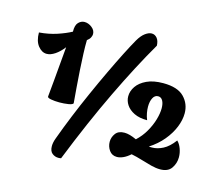

<svg xmlns="http://www.w3.org/2000/svg" viewBox="-125 -903 1355 1224"><g transform="rotate(15 553.0 -291.0)"><path d="M274 -174Q243 -174 218.5 -178.5Q194 -183 195 -192Q200 -238 205 -297.5Q210 -357 215.5 -417.5Q221 -478 225 -525Q199 -491 170 -471.5Q141 -452 115 -452Q83 -452 58 -483.5Q33 -515 33 -571Q96 -576 149 -593.5Q202 -611 241 -632Q240 -675 257.5 -693Q275 -711 297 -711Q323 -711 346 -693Q369 -675 369 -650Q369 -639 362.5 -626.5Q356 -614 341 -603Q340 -565 342 -514Q344 -463 347.5 -406.5Q351 -350 355.5 -294.5Q360 -239 364 -192Q360 -183 332.5 -178.5Q305 -174 274 -174ZM359 169Q336 169 318 154.5Q300 140 300 107Q300 96 302.5 83Q305 70 311 54Q339 -23 373.5 -107.5Q408 -192 445.5 -276Q483 -360 519.5 -437Q556 -514 588 -577Q620 -640 644 -682Q665 -718 688 -734.5Q711 -751 730 -751Q751 -751 765.5 -733.5Q780 -716 781 -684Q687 -523 584.5 -310Q482 -97 377 167Q373 168 368.5 168.5Q364 169 359 169ZM1004 72Q977 72 944 63.5Q911 55 875.5 44Q840 33 805 26Q780 48 758 57.5Q736 67 718 67Q685 67 667 41.5Q649 16 649 -15Q649 -45 667.5 -70Q686 -95 726 -95Q759 -95 806 -73Q842 -106 866 -148Q890 -190 902 -231.5Q914 -273 914 -306Q914 -337 903.5 -356Q893 -375 873 -375Q851 -375 839 -352Q827 -329 827 -294Q827 -275 831 -253Q835 -231 844 -209Q792 -209 757.5 -226Q723 -243 705.5 -269.5Q688 -296 688 -326Q688 -360 709.5 -391.5Q731 -423 774.5 -443.5Q818 -464 883 -464Q978 -464 1021 -420Q1064 -376 1064 -313Q1064 -269 1044.5 -221Q1025 -173 988 -128.5Q951 -84 898 -50Q903 -49 908.5 -49Q914 -49 919 -49Q954 -49 991 -68Q1028 -87 1063 -134Q1080 -118 1090.5 -90Q1101 -62 1101 -33Q1101 7 1078.5 39.5Q1056 72 1004 72Z"/></g></svg>

Font: Agbalumo
Style: Regular
Weight: 400
Designer: Raphael Alegbeleye
Foundry: Sorkin Type Co.
Version: Version 1.000; ttfautohint (v1.8.4)